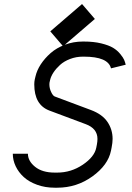

<svg xmlns="http://www.w3.org/2000/svg" viewBox="-20 -897 640 930"><path d="M245.1 -61H257.3Q324.2 -61 380.9 -99.1Q437.5 -137.2 446.3 -181.6L449.2 -196.3Q452.1 -211.9 452.1 -224.1Q452.1 -274.9 394.5 -295.9L219.7 -361.3Q146 -388.7 146 -488.3Q146 -501 148.4 -512.2L151.9 -526.9Q158.7 -556.6 177.7 -585.7Q196.8 -614.7 225.3 -639.9Q253.9 -665 294.7 -680.4Q335.4 -695.8 381.3 -695.8H386.2Q433.6 -695.8 470.5 -686.8Q507.3 -677.7 527.6 -665.5Q547.9 -653.3 562.3 -635.7Q576.7 -618.2 581.3 -607.2Q585.9 -596.2 588.9 -583.5L517.6 -565.9Q503.9 -622.6 386.2 -622.6H381.3Q348.6 -622.6 319.3 -611.3Q290 -600.1 270.8 -582.5Q251.5 -564.9 239.3 -546.4Q227.1 -527.8 223.1 -511.2L219.7 -496.6Q219.2 -494.6 219.2 -488.3Q219.2 -469.2 227.8 -451.2Q236.3 -433.1 245.1 -429.7L419.9 -364.3Q475.1 -343.8 500.2 -306.9Q525.4 -270 525.4 -224.1Q525.4 -206.1 520.5 -181.6L517.6 -167Q503.4 -97.2 427.5 -42.5Q351.6 12.2 257.3 12.2H245.1Q198.7 12.2 159.7 -2Q120.6 -16.1 95.2 -39.3Q69.8 -62.5 55.9 -91.8Q42 -121.1 42 -152.3H115.2Q115.2 -117.2 149.9 -89.1Q184.6 -61 245.1 -61ZM285.6 -672.9 223.6 -745.1 377.4 -877.4 439.5 -805.2Z"/></svg>

Font: Anka/Coder
Style: Italic
Weight: 400
Italic angle: -12°
Monospace: yes
Version: Version 001.100